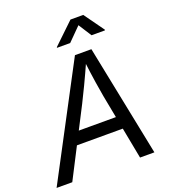

<svg xmlns="http://www.w3.org/2000/svg" viewBox="-185 -1061 1041 1179"><g transform="rotate(-20 335.0 -471.0)"><path d="M-20 0 364.7 -727.5H472.2L619.1 0H525.4L442.9 -431.6Q436.5 -466.3 426.8 -528.8Q417 -591.3 405.8 -684.1H423.3Q383.8 -595.7 354.2 -533.7Q324.7 -471.7 304.2 -431.6L82.5 0ZM146.5 -203.1 159.7 -284.2H533.2L520 -203.1ZM362.8 -807.6H276.4L277.3 -812L413.6 -942.4H497.1L590.8 -812L589.8 -807.6H502.4L447.8 -893.1Z"/></g></svg>

Font: Inter
Style: Italic
Weight: 400
Italic angle: -9.3988°
Designer: Rasmus Andersson
Foundry: rsms
Version: Version 4.001;git-66647c0bb